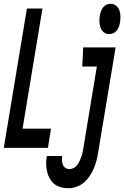

<svg xmlns="http://www.w3.org/2000/svg" viewBox="-35 -780 656 1013"><path d="M-15 0 107 -735H189L84 -101H234L218 0ZM541 -600Q524 -600 512 -610Q500 -620 495 -635Q490 -650 489.5 -666.5Q489 -683 492 -699Q494 -711 498 -721.5Q502 -732 509.5 -741.5Q517 -751 527.5 -755.5Q538 -760 549 -760Q565 -760 577.5 -750Q590 -740 595 -725Q600 -710 600.5 -693.5Q601 -677 598 -661Q596 -649 592 -638.5Q588 -628 580.5 -618.5Q573 -609 562.5 -604.5Q552 -600 541 -600ZM327 213Q306 213 286.5 208Q267 203 252 191Q237 179 227.5 162Q218 145 213.5 125.5Q209 106 208.5 85Q208 64 212 44Q212 44 212 44Q212 44 212 43H293Q293 43 293 43Q293 43 293 44Q291 55 292 67Q293 79 297 89.5Q301 100 310.5 106Q320 112 332 112Q343 112 353.5 106.5Q364 101 371.5 91.5Q379 82 384 71.5Q389 61 393 50.5Q397 40 399.5 29Q402 18 404 6L476 -429H399L404 -530H575L483 23Q480 44 474.5 65.5Q469 87 460.5 107.5Q452 128 439 147.5Q426 167 409 182Q392 197 370 205Q348 213 327 213Z"/></svg>

Font: Iosevka Curly Extended Oblique
Style: Bold
Weight: 700
Width: 7
Italic angle: -9°
Monospace: yes
Designer: Belleve Invis
Foundry: Belleve Invis
Version: Version 11.1.0; ttfautohint (v1.8.3)